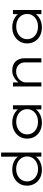

<svg xmlns="http://www.w3.org/2000/svg" viewBox="1350 -2130 790 3531"><g transform="rotate(-90 1745.5 -365.0)"><path d="M387 10Q301 10 235.5 -25.5Q170 -61 133 -122.5Q96 -184 96 -263Q96 -342 134 -403.5Q172 -465 238.5 -500Q305 -535 390 -535Q442 -535 486.5 -523Q531 -511 565.5 -489.5Q600 -468 622.5 -440Q645 -412 654 -379L629 -386V-740H705V0H631L628 -142L648 -146Q641 -114 618 -86Q595 -58 559.5 -36.5Q524 -15 479.5 -2.5Q435 10 387 10ZM401 -61Q469 -61 521.5 -87.5Q574 -114 603.5 -159Q633 -204 633 -263Q633 -320 604 -365Q575 -410 522.5 -436.5Q470 -463 402 -463Q335 -463 284 -437Q233 -411 203.5 -365.5Q174 -320 174 -263Q175 -205 204 -160Q233 -115 284 -88Q335 -61 401 -61Z M1258 10Q1168 10 1101 -25Q1034 -60 997.5 -121.5Q961 -183 961 -261Q961 -341 1000 -402.5Q1039 -464 1106 -499.5Q1173 -535 1260 -535Q1314 -535 1360.5 -520.5Q1407 -506 1442 -482.5Q1477 -459 1498.5 -430.5Q1520 -402 1523 -374L1497 -379L1500 -522H1575V0H1499V-142L1518 -152Q1516 -122 1493.5 -93Q1471 -64 1435 -40.5Q1399 -17 1353.5 -3.5Q1308 10 1258 10ZM1272 -62Q1339 -62 1391 -88Q1443 -114 1473 -159Q1503 -204 1503 -261Q1503 -319 1473.5 -364.5Q1444 -410 1391.5 -436Q1339 -462 1272 -462Q1204 -462 1151.5 -436Q1099 -410 1069 -364.5Q1039 -319 1039 -261Q1039 -205 1068 -159.5Q1097 -114 1149.5 -88Q1202 -62 1272 -62Z M1920 0V-522H1994L1997 -384L1974 -383Q1991 -420 2024.5 -454.5Q2058 -489 2106.5 -512Q2155 -535 2213 -535Q2287 -535 2337 -506.5Q2387 -478 2413 -427Q2439 -376 2439 -310V0H2363V-300Q2363 -350 2341 -387Q2319 -424 2281.5 -444Q2244 -464 2196 -464Q2151 -464 2114.5 -448.5Q2078 -433 2051 -407.5Q2024 -382 2009.5 -351.5Q1995 -321 1995 -291V0H1958Q1944 0 1935 0Q1926 0 1920 0Z M3009 10Q2919 10 2852 -25Q2785 -60 2748.5 -121.5Q2712 -183 2712 -261Q2712 -341 2751 -402.5Q2790 -464 2857 -499.5Q2924 -535 3011 -535Q3065 -535 3111.5 -520.5Q3158 -506 3193 -482.5Q3228 -459 3249.5 -430.5Q3271 -402 3274 -374L3248 -379L3251 -522H3326V0H3250V-142L3269 -152Q3267 -122 3244.5 -93Q3222 -64 3186 -40.5Q3150 -17 3104.5 -3.5Q3059 10 3009 10ZM3023 -62Q3090 -62 3142 -88Q3194 -114 3224 -159Q3254 -204 3254 -261Q3254 -319 3224.5 -364.5Q3195 -410 3142.5 -436Q3090 -462 3023 -462Q2955 -462 2902.5 -436Q2850 -410 2820 -364.5Q2790 -319 2790 -261Q2790 -205 2819 -159.5Q2848 -114 2900.5 -88Q2953 -62 3023 -62Z"/></g></svg>

Font: Lexend Peta Light
Style: Regular
Weight: 300
Version: Version 1.007